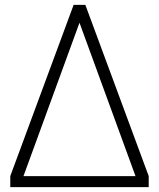

<svg xmlns="http://www.w3.org/2000/svg" viewBox="-20 -765 650 785"><path d="M22 0H588V-45L329 -745H281L22 -45ZM76 -45 305 -672 534 -45Z"/></svg>

Font: Mluvka ExtraLight
Style: Regular
Weight: 200
Designer: Modified by Jiří Krblich, Original typeface by Gumpita Rahayu
Foundry: Gumpita Rahayu & Jiří Krblich
Version: Version 2.000;Glyphs 3.1.1 (3134)